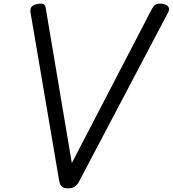

<svg xmlns="http://www.w3.org/2000/svg" viewBox="-20 -1014 943 1048"><path d="M350 14Q329 14 317.5 4.5Q306 -5 302 -33L146 -949Q144 -967 153.5 -978Q163 -989 187 -993Q209 -996 218.5 -990.5Q228 -985 230 -968L372 -124L809 -965Q821 -986 833 -991Q845 -996 868 -993Q892 -989 899.5 -976Q907 -963 897 -945L413 -26Q401 -4 388 5Q375 14 350 14Z"/></svg>

Font: Playwrite DE VA
Style: Regular
Weight: 400
Designer: Veronika Burian, José Scaglione
Foundry: TypeTogether
Version: Version 1.002